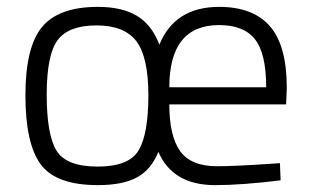

<svg xmlns="http://www.w3.org/2000/svg" viewBox="-20 -529 903 559"><path d="M612 -45Q662 -45 766 -52L795 -54L797 -4Q684 10 606 10Q483 10 441 -87Q421 -36 379.5 -13Q338 10 265 10Q143 10 98.5 -50.5Q54 -111 54 -251.5Q54 -392 102.5 -450.5Q151 -509 265 -509Q335 -509 378.5 -483Q422 -457 444 -399Q489 -509 618 -509Q717 -509 766 -452.5Q815 -396 815 -273L813 -225H473Q473 -133 504.5 -89Q536 -45 612 -45ZM116 -253.5Q116 -137 144.5 -90.5Q173 -44 264.5 -44Q356 -44 384 -92Q412 -140 412 -251.5Q412 -363 377 -409Q342 -455 261 -455Q180 -455 148 -412.5Q116 -370 116 -253.5ZM473 -275H755Q755 -373 722.5 -414.5Q690 -456 618 -456Q473 -456 473 -275Z"/></svg>

Font: Titillium Web Light
Style: Regular
Weight: 300
Version: Version 1.002;PS 57.000;hotconv 1.0.70;makeotf.lib2.5.55311